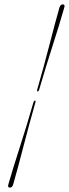

<svg xmlns="http://www.w3.org/2000/svg" viewBox="-20 -743 314 874"><path d="M158 -334Q156 -327 151.5 -327Q147.5 -327 149 -334Q179 -437.5 204.5 -536.8Q230 -636 250.5 -708.5Q255 -723 266 -723Q277 -723 272.5 -708.5Q252 -636 220 -536.5Q188 -437 158 -334ZM132.5 -278Q135 -285 139.5 -285Q143.5 -285 141.5 -278Q112 -174.5 86.5 -75.5Q61 23.5 40 96.5Q36 111 24.5 111Q14 111 18 96.5Q39 23.5 71 -75.8Q103 -175 132.5 -278Z"/></svg>

Font: Fraunces 144pt
Style: Italic
Weight: 400
Italic angle: -16°
Version: Version 1.000;[b76b70a41]